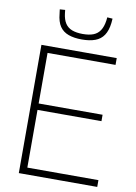

<svg xmlns="http://www.w3.org/2000/svg" viewBox="-98 -970 731 1032"><g transform="rotate(10 267.5 -453.5)"><path d="M79 0V-700H490V-663H119V-387H468V-352H119V-37H507V0ZM287 -766Q245 -766 214.5 -777Q184 -788 167 -813Q150 -838 146 -882Q145 -887 144.5 -893Q144 -899 143 -905L172 -907Q173 -903 173 -898.5Q173 -894 174 -889Q178 -855 191.5 -834.5Q205 -814 229 -805Q253 -796 287 -796Q322 -796 345 -805Q368 -814 381.5 -834.5Q395 -855 400 -889Q401 -894 401 -898.5Q401 -903 402 -907L431 -905Q430 -899 430 -893Q430 -887 429 -881Q424 -839 407 -813.5Q390 -788 360 -777Q330 -766 287 -766Z"/></g></svg>

Font: Georama ExtraCondensed Thin ExtraLight
Style: Regular
Weight: 250
Version: Version 1.001